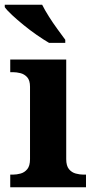

<svg xmlns="http://www.w3.org/2000/svg" viewBox="-26 -786 398 806"><path d="M17 0V-53H29Q44 -53 60.5 -57.5Q77 -62 88.5 -75.9Q100 -89.8 100 -117.7V-422Q100 -448.9 88 -462Q76 -475 59.5 -479Q43 -483 29 -483H17V-536H252V-118Q252 -90 263.5 -76Q275 -62 292 -57.5Q309 -53 323 -53H335V0ZM180 -606Q156 -620 128 -639.5Q100 -659 73 -681Q46 -703 24.5 -723Q3 -743 -6 -756V-766H151Q162 -744 179 -717Q196 -690 215 -664Q234 -638 248 -619V-606Z"/></svg>

Font: Noto Serif Tamil
Style: Regular
Weight: 400
Designer: Indian Type Foundry, Tom Grace, and the Monotype Design Team
Foundry: Monotype Imaging Inc.
Version: Version 2.003